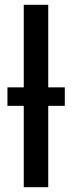

<svg xmlns="http://www.w3.org/2000/svg" viewBox="-20 -780 301 800"><path d="M79 0H181V-339H250V-416H181V-760H79V-416H11V-339H79Z"/></svg>

Font: Noto Sans SemiCondensed Medium
Style: Regular
Weight: 500
Width: 4
Designer: Monotype Design Team
Foundry: Monotype Imaging Inc.
Version: Version 2.013